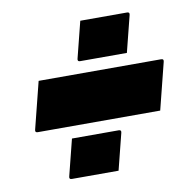

<svg xmlns="http://www.w3.org/2000/svg" viewBox="-69 -661 738 724"><g transform="rotate(-10 300.0 -299.0)"><path d="M284 -590H463Q474 -590 471 -579L436 -440H257Q246 -440 249 -451ZM90 -394H559Q570 -394 567 -383Q555 -335 544.5 -293.5Q534 -252 522 -204H53Q42 -204 45 -215Q57 -263 67.5 -304.5Q78 -346 90 -394ZM176 -158H355Q366 -158 363 -147L328 -8H149Q138 -8 141 -19Z"/></g></svg>

Font: Recursive Sn Lnr St XBk
Style: Italic
Weight: 1000
Italic angle: -15°
Version: Version 1.079;hotconv 1.0.112;makeotfexe 2.5.65598; ttfautoh